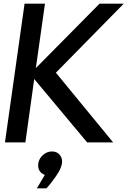

<svg xmlns="http://www.w3.org/2000/svg" viewBox="-20 -770 689 1038"><path d="M451.2 0 165 -342.8 117.2 0H6.8L112.8 -750H223.1L173.8 -401.9L518.1 -750H648.9L282.2 -377L591.8 0ZM222.2 175.8Q181.2 158.7 187 113.8Q190.9 86.9 212.4 67.9Q233.9 48.8 261 48.8Q288.1 48.8 303.5 67.9Q318.8 86.9 314.9 114Q311 141.1 283 182.1Q254.9 223.1 231 248H179.2Z"/></svg>

Font: Oakes Grotesk
Style: Medium Italic
Weight: 500
Designer: Samuel Oakes
Foundry: Samuel Oakes
Version: Version 1.0 | wf-rip DC20170320